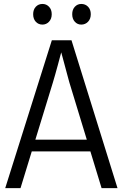

<svg xmlns="http://www.w3.org/2000/svg" viewBox="-20 -977 638 997"><path d="M7.1 0 249.2 -768H351.2L590.2 0H507.5L339.8 -550.2Q335.2 -566.5 328.9 -590.4Q322.6 -614.3 315.6 -640Q308.6 -665.8 302.3 -689.4Q295.9 -713.1 291.4 -728.6H304.3Q299.8 -712.8 293.6 -689Q287.5 -665.2 280.3 -639.2Q273 -613.2 266.4 -589Q259.8 -564.8 254.5 -548.3L86.5 0ZM125.5 -191V-251.7H468.6V-191ZM200.4 -849.3Q179.3 -849.3 165.7 -864.2Q152.2 -879 152.2 -903.2Q152.2 -927.3 165.9 -941.9Q179.6 -956.5 200.7 -956.5Q220.7 -956.5 234.6 -941.9Q248.6 -927.3 248.6 -903.2Q248.6 -879 234.5 -864.2Q220.4 -849.3 200.4 -849.3ZM401.9 -849.3Q381.9 -849.3 368.5 -864.2Q355 -879 355 -903.2Q355 -927.3 368.6 -941.9Q382.2 -956.5 402.2 -956.5Q423.3 -956.5 437.4 -941.9Q451.4 -927.3 451.4 -903.2Q451.4 -879 437.2 -864.2Q423 -849.3 401.9 -849.3Z"/></svg>

Font: Yaldevi ExtraLight
Style: Regular
Weight: 200
Designer: Sol Matas, Rajitha Manaperi, Kosala Senevirathne
Foundry: Mooniak
Version: Version 1.100